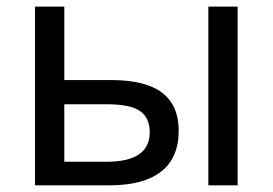

<svg xmlns="http://www.w3.org/2000/svg" viewBox="-20 -556 818 576"><path d="M172.9 -315.9H312Q416.5 -315.9 466.3 -277.8Q516.1 -239.7 516.1 -164.1Q516.1 -82.5 463.4 -41.3Q410.6 0 308.1 0H85V-536.1H172.9ZM429.2 -159.2Q429.2 -202.6 400.1 -222.9Q371.1 -243.2 300.8 -243.2H172.9V-70.8H299.8Q429.2 -70.8 429.2 -159.2ZM692.9 0H605V-536.1H692.9Z"/></svg>

Font: NotoPenekeko
Style: Regular
Weight: 400
Designer: Monotype Design team
Foundry: Monotype Imaging Inc.
Version: Version 1.04